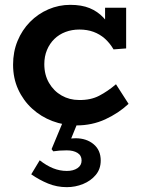

<svg xmlns="http://www.w3.org/2000/svg" viewBox="-20 -503 584 793"><path d="M296 15Q244 15 196.5 -3Q149 -21 112.5 -54.5Q76 -88 55 -134Q34 -180 34 -236Q34 -289 52.5 -334Q71 -379 104 -412.5Q137 -446 180 -464.5Q223 -483 270 -483Q317 -483 350 -469.5Q383 -456 407 -430.5Q431 -405 451 -369L414 -376V-471H501V-303L449 -299Q433 -326 412.5 -344Q392 -362 366 -371.5Q340 -381 308 -381Q277 -381 250.5 -371Q224 -361 204.5 -342Q185 -323 174 -296.5Q163 -270 163 -238Q163 -194 182.5 -160.5Q202 -127 234.5 -108.5Q267 -90 306 -90Q354 -89 389.5 -107.5Q425 -126 459 -155L511 -74Q469 -35 414.5 -10Q360 15 296 15ZM256 270Q215 270 178.5 255Q142 240 109 217L144 159Q172 181 199.5 192Q227 203 256 203Q283 203 300 191.5Q317 180 317 160Q317 139 300 128.5Q283 118 256 118Q239 118 226 119Q213 120 200 122L193 113L245 -12H307L274 69Q277 69 282 68.5Q287 68 292 68Q337 68 366.5 92.5Q396 117 396 160Q396 195 375.5 219.5Q355 244 323 257Q291 270 256 270Z"/></svg>

Font: BioRhyme ExtraBold
Style: Bold
Weight: 700
Version: Version 1.600;gftools[0.9.33]